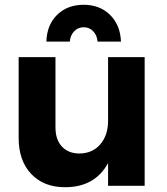

<svg xmlns="http://www.w3.org/2000/svg" viewBox="-20 -777 699 803"><path d="M585 -538V0H432V-95Q377 6 252 6Q163 6 110.5 -49.5Q58 -105 58 -200V-538H212V-244Q212 -193 239 -164Q266 -135 313 -135Q368 -136 400 -174Q432 -212 432 -272V-538ZM174 -603Q176 -673 219 -715Q262 -757 330 -757Q397 -757 440 -715Q483 -673 486 -603H388Q386 -629 370 -646Q354 -663 330 -663Q306 -663 290 -646Q274 -629 272 -603Z"/></svg>

Font: Argentum Sans SemiBold
Style: Regular
Weight: 600
Designer: Julieta Ulanovsky (Modified by Cristiano Sobral)
Foundry: Julieta Ulanovsky
Version: Version 5.001;November 22, 2018;FontCreator 11.5.0.2425 64-b